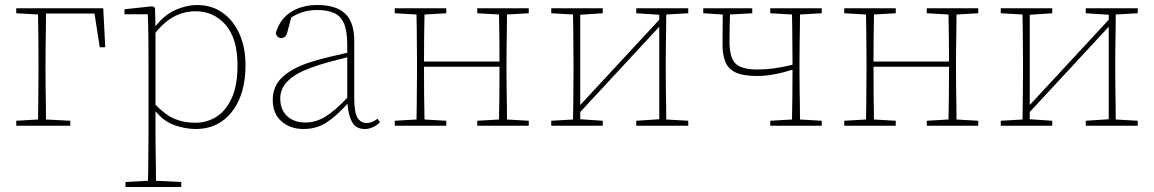

<svg xmlns="http://www.w3.org/2000/svg" viewBox="-20 -503 4616 768"><path d="M45 -450V-470H393L401 -314H379L358 -449H164Q164 -424 163.5 -389Q163 -354 162.5 -318Q162 -282 162 -251V-210Q162 -184 162.5 -151Q163 -118 163.5 -84.5Q164 -51 164 -25L261 -20V0H45V-20L132 -25Q133 -51 133 -84.5Q133 -118 133.5 -151Q134 -184 134 -210V-251Q134 -296 133.5 -351Q133 -406 132 -445Z M762 -458Q719 -458 679.5 -438.5Q640 -419 602 -372V-84Q643 -42 679.5 -27Q716 -12 762 -12Q807 -12 845 -35.5Q883 -59 906.5 -109.5Q930 -160 930 -242Q930 -349 882.5 -403.5Q835 -458 762 -458ZM763 13Q723 13 680 -1.5Q637 -16 602 -58V35Q602 61 602.5 94Q603 127 603.5 160.5Q604 194 604 220L705 225V245H482V225L572 220Q573 194 573 160.5Q573 127 573.5 94Q574 61 574 35V-255Q574 -308 573.5 -358Q573 -408 571 -446H478V-466L590 -478L600 -472L602 -398Q639 -445 683.5 -464Q728 -483 768 -483Q827 -483 870.5 -452Q914 -421 938 -367Q962 -313 962 -242Q962 -164 937.5 -107Q913 -50 868.5 -18.5Q824 13 763 13Z M1439 13Q1405 13 1389.5 -13Q1374 -39 1370 -88Q1324 -37 1284.5 -12Q1245 13 1194 13Q1141 13 1106 -17.5Q1071 -48 1071 -104Q1071 -158 1109 -194Q1147 -230 1220 -254Q1258 -266 1296 -275Q1334 -284 1369 -292V-324Q1369 -380 1355.5 -410Q1342 -440 1315 -451.5Q1288 -463 1248 -463Q1191 -463 1145 -433L1129 -373Q1124 -351 1105 -351Q1088 -351 1083 -370Q1099 -426 1143 -454.5Q1187 -483 1250 -483Q1323 -483 1360 -449Q1397 -415 1397 -339V-112Q1397 -53 1410 -32Q1423 -11 1447 -11Q1457 -11 1467 -14.5Q1477 -18 1490 -28L1500 -14Q1488 -2 1472 5.5Q1456 13 1439 13ZM1101 -110Q1101 -64 1128.5 -38.5Q1156 -13 1202 -13Q1243 -13 1281 -36Q1319 -59 1369 -112V-274Q1333 -265 1294.5 -254.5Q1256 -244 1221 -231Q1101 -187 1101 -110Z M1889 -450V-470H2095V-450L2008 -445Q2008 -419 2007.5 -386Q2007 -353 2006.5 -319.5Q2006 -286 2006 -260V-210Q2006 -184 2006.5 -151Q2007 -118 2007.5 -84.5Q2008 -51 2008 -25L2095 -20V0H1889V-20L1976 -25Q1977 -64 1977.5 -122.5Q1978 -181 1978 -236H1676Q1676 -178 1676.5 -120.5Q1677 -63 1678 -25L1765 -20V0H1559V-20L1646 -25Q1647 -51 1647 -84.5Q1647 -118 1647.5 -151Q1648 -184 1648 -210V-260Q1648 -286 1647.5 -319.5Q1647 -353 1647 -386Q1647 -419 1646 -445L1559 -450V-470H1765V-450L1678 -445Q1677 -408 1676.5 -354.5Q1676 -301 1676 -257H1978Q1978 -301 1977.5 -354.5Q1977 -408 1976 -445Z M2525 -450V-470H2733V-450L2645 -445Q2645 -419 2644.5 -386Q2644 -353 2643.5 -319.5Q2643 -286 2643 -260V-210Q2643 -184 2643.5 -151Q2644 -118 2644.5 -84.5Q2645 -51 2645 -25L2733 -20V0H2525V-20L2617 -26V-396L2301 -55V-26L2391 -20V0H2185V-20L2272 -25Q2273 -51 2273 -84.5Q2273 -118 2273.5 -151Q2274 -184 2274 -210V-260Q2274 -286 2273.5 -319.5Q2273 -353 2273 -386Q2273 -419 2272 -445L2185 -450V-470H2391V-450L2301 -444V-83L2617 -424V-444Z M3061 -450V-470H3267V-450L3180 -445Q3180 -419 3179.5 -386Q3179 -353 3178.5 -319.5Q3178 -286 3178 -260V-210Q3178 -184 3178.5 -151Q3179 -118 3179.5 -84.5Q3180 -51 3180 -25L3267 -20V0H3061V-20L3148 -25Q3149 -64 3149.5 -119.5Q3150 -175 3150 -221V-224Q3069 -199 3009 -199Q2953 -199 2923 -213Q2893 -227 2881.5 -255.5Q2870 -284 2870 -325Q2870 -355 2870.5 -385Q2871 -415 2871 -445L2793 -450V-470H2989V-450L2900 -445Q2899 -415 2898.5 -389.5Q2898 -364 2898 -336Q2898 -272 2922.5 -248.5Q2947 -225 3009 -225Q3041 -225 3075.5 -229.5Q3110 -234 3150 -244V-260Q3150 -286 3149.5 -319.5Q3149 -353 3149 -386Q3149 -419 3148 -445Z M3687 -450V-470H3893V-450L3806 -445Q3806 -419 3805.5 -386Q3805 -353 3804.5 -319.5Q3804 -286 3804 -260V-210Q3804 -184 3804.5 -151Q3805 -118 3805.5 -84.5Q3806 -51 3806 -25L3893 -20V0H3687V-20L3774 -25Q3775 -64 3775.5 -122.5Q3776 -181 3776 -236H3474Q3474 -178 3474.5 -120.5Q3475 -63 3476 -25L3563 -20V0H3357V-20L3444 -25Q3445 -51 3445 -84.5Q3445 -118 3445.5 -151Q3446 -184 3446 -210V-260Q3446 -286 3445.5 -319.5Q3445 -353 3445 -386Q3445 -419 3444 -445L3357 -450V-470H3563V-450L3476 -445Q3475 -408 3474.5 -354.5Q3474 -301 3474 -257H3776Q3776 -301 3775.5 -354.5Q3775 -408 3774 -445Z M4323 -450V-470H4531V-450L4443 -445Q4443 -419 4442.5 -386Q4442 -353 4441.5 -319.5Q4441 -286 4441 -260V-210Q4441 -184 4441.5 -151Q4442 -118 4442.5 -84.5Q4443 -51 4443 -25L4531 -20V0H4323V-20L4415 -26V-396L4099 -55V-26L4189 -20V0H3983V-20L4070 -25Q4071 -51 4071 -84.5Q4071 -118 4071.5 -151Q4072 -184 4072 -210V-260Q4072 -286 4071.5 -319.5Q4071 -353 4071 -386Q4071 -419 4070 -445L3983 -450V-470H4189V-450L4099 -444V-83L4415 -424V-444Z"/></svg>

Font: Source Serif Pro ExtraLight
Style: Regular
Weight: 200
Designer: Frank Grießhammer
Foundry: Adobe Systems Incorporated
Version: Version 3.001;hotconv 1.0.111;makeotfexe 2.5.65597